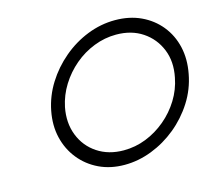

<svg xmlns="http://www.w3.org/2000/svg" viewBox="-101 -813 1048 943"><g transform="rotate(-15 423.5 -341.5)"><path d="M422 8Q350 8 292.5 -19.5Q235 -47 196 -95.5Q157 -144 142 -207Q127 -270 141 -342Q155 -414 194.5 -477Q234 -540 291.5 -588.5Q349 -637 417.5 -664Q486 -691 558 -691Q631 -691 689 -664Q747 -637 786 -589Q825 -541 839.5 -478Q854 -415 840 -342Q826 -267 785.5 -203.5Q745 -140 687 -92.5Q629 -45 560.5 -18.5Q492 8 422 8ZM436 -62Q495 -62 549.5 -83.5Q604 -105 650 -143.5Q696 -182 727.5 -233Q759 -284 770 -342Q786 -420 760.5 -483Q735 -546 679 -583.5Q623 -621 545 -621Q487 -621 432 -599.5Q377 -578 331.5 -539.5Q286 -501 254.5 -450.5Q223 -400 211 -342Q196 -265 221 -201Q246 -137 302.5 -99.5Q359 -62 436 -62Z"/></g></svg>

Font: Teachers
Style: Italic
Weight: 400
Italic angle: -11°
Designer: Alfredo Marco Pradil, Chank Diesel
Version: Version 1.001